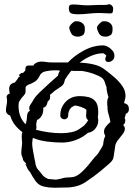

<svg xmlns="http://www.w3.org/2000/svg" viewBox="-20 -864 632 901"><path d="M281 16Q271 16 259.5 16.5Q248 17 235 17Q210 17 186 11.5Q162 6 148 -13Q129 -40 122 -55L117 -61Q110 -69 107 -77Q104 -85 99 -95Q101 -95 104.5 -93Q108 -91 106 -92L88 -113Q89 -118 84.5 -127.5Q80 -137 80 -145Q80 -157 81.5 -169Q83 -181 84 -194Q83 -202 82.5 -209.5Q82 -217 82 -225Q82 -237 85 -244Q66 -258 51 -276.5Q36 -295 28 -321Q20 -324 14 -330Q8 -336 8 -346Q8 -358 10.5 -369Q13 -380 13 -391Q13 -394 13 -397Q13 -400 12 -403Q12 -405 11.5 -406Q11 -407 11 -408Q11 -421 26 -425Q23 -437 23 -447Q23 -458 28.5 -465.5Q34 -473 50 -477L63 -494Q64 -497 68 -503H73L69 -513Q74 -516 77.5 -519Q81 -522 86 -522H89Q91 -526 94.5 -528.5Q98 -531 99 -534V-539Q99 -556 112.5 -556.5Q126 -557 136 -556Q141 -565 151.5 -570Q162 -575 172 -575Q188 -575 197 -573Q206 -571 225 -571H299Q329 -603 373.5 -627Q418 -651 464 -651Q480 -651 498.5 -636Q517 -621 517 -603Q517 -588 507.5 -580.5Q498 -573 489 -573Q474 -573 474 -587Q474 -592 477 -598L479 -603Q477 -605 472 -609.5Q467 -614 464 -614Q436 -614 407 -601.5Q378 -589 354 -570Q388 -569 420 -561.5Q452 -554 475 -535Q494 -521 516 -502Q538 -483 553.5 -461Q569 -439 569 -414Q569 -405 566.5 -397Q564 -389 562 -380L566 -379Q585 -374 585 -352Q585 -336 571 -330L570 -329V-328Q570 -326 569 -323Q568 -320 567 -317L565 -310Q568 -306 568 -298Q568 -294 566.5 -289Q565 -284 560 -279L558 -277L559 -276Q566 -269 566 -260Q566 -248 556 -235Q546 -222 535 -208.5Q524 -195 521 -181Q516 -151 514.5 -136.5Q513 -122 508.5 -114Q504 -106 492 -95.5Q480 -85 454 -63Q420 -35 381.5 -9.5Q343 16 288 16ZM100 -281Q102 -286 103 -290.5Q104 -295 105 -300Q106 -313 107.5 -325Q109 -337 121 -346Q117 -350 117 -356Q117 -365 124.5 -375.5Q132 -386 136 -394Q143 -408 165.5 -430Q188 -452 213 -474.5Q238 -497 252 -509Q255 -524 262 -532Q258 -533 254 -533.5Q250 -534 245 -534H235Q216 -534 195 -529.5Q174 -525 167 -510Q157 -489 143 -480.5Q129 -472 117 -468Q105 -464 100 -455Q100 -440 100 -434Q100 -428 97 -423Q94 -418 82 -405Q75 -396 71 -389Q67 -382 67 -369Q67 -340 75.5 -318.5Q84 -297 100 -281ZM243 -21Q257 -23 273 -27.5Q289 -32 312 -32Q336 -32 359.5 -53Q383 -74 403.5 -100.5Q424 -127 440 -143L443 -148Q448 -157 454 -166Q460 -175 464 -185Q465 -198 467.5 -208Q470 -218 474 -226Q468 -237 468 -246Q468 -257 475 -267Q482 -277 492 -286L498 -291Q497 -300 493.5 -313Q490 -326 487 -337Q486 -338 486 -340V-344Q486 -347 485 -350Q484 -353 484 -354Q484 -356 484.5 -356.5Q485 -357 485 -358Q484 -364 483.5 -370Q483 -376 483 -382Q483 -398 489 -408Q485 -420 482.5 -432Q480 -444 480 -452V-455Q475 -466 473 -475Q471 -484 464 -493Q457 -502 435 -511Q418 -519 398.5 -524Q379 -529 365 -531H326Q319 -531 317 -533Q315 -532 312 -529Q305 -521 303 -516L300 -514Q296 -508 292.5 -502Q289 -496 285 -491Q282 -478 279 -471.5Q276 -465 268 -459Q260 -453 240 -440Q234 -436 229 -431Q224 -426 218 -422L215 -420V-408Q215 -403 213.5 -398.5Q212 -394 204 -388L203 -384Q201 -375 197 -368Q193 -361 183 -359Q186 -320 156 -301Q154 -303 154 -304L152 -291Q150 -287 150 -281Q150 -278 150.5 -274.5Q151 -271 151 -267Q151 -264 150.5 -261Q150 -258 149 -255Q210 -239 267 -239H268Q293 -239 317 -244Q341 -249 360 -264Q363 -266 366.5 -269Q370 -272 374 -274Q380 -280 385 -286.5Q390 -293 394 -300Q388 -304 386 -309.5Q384 -315 384 -322Q384 -329 385 -336Q386 -343 385 -349Q378 -356 360.5 -362Q343 -368 332 -369Q331 -369 327 -367L320 -363Q319 -362 315 -360Q300 -345 300 -323Q300 -314 294.5 -309Q289 -304 282 -304Q275 -304 269 -309Q263 -314 263 -323Q263 -360 288.5 -386.5Q314 -413 355 -413Q377 -413 396.5 -408Q416 -403 428.5 -387.5Q441 -372 441 -338Q441 -332 440.5 -325.5Q440 -319 439 -314Q440 -310 440.5 -306Q441 -302 441 -298Q441 -277 427 -260Q413 -243 393 -241Q368 -219 336 -207Q304 -195 272 -195Q238 -195 202 -199.5Q166 -204 134 -217Q133 -210 132 -203Q131 -196 131 -189Q131 -179 135 -156Q139 -133 143 -113L145 -105Q147 -98 146 -95L147 -92Q149 -85 153 -75Q167 -59 177.5 -45Q188 -31 207 -24ZM476 -692Q453 -692 445 -706Q437 -720 435 -732Q434 -740 445 -751.5Q456 -763 463 -764Q482 -766 494.5 -757Q507 -748 508 -734Q510 -706 498.5 -699Q487 -692 476 -692ZM346 -692Q323 -692 315 -706Q307 -720 305 -732Q304 -740 315 -751.5Q326 -763 333 -764Q352 -766 364.5 -757Q377 -748 378 -734Q380 -706 368.5 -699Q357 -692 346 -692ZM345 -797Q323 -797 313 -802Q303 -807 303 -827Q303 -843 320 -843Q340 -843 356 -841Q372 -839 393 -839Q409 -839 421.5 -840Q434 -841 447 -841H474Q481 -841 485 -842.5Q489 -844 493 -844Q499 -844 505 -838Q511 -832 511 -823V-820Q511 -814 509 -807.5Q507 -801 498 -801Q484 -801 471 -802Q458 -803 446 -803Q421 -803 395.5 -800Q370 -797 345 -797Z"/></svg>

Font: Are You Serious
Style: Regular
Weight: 400
Designer: Robert E. Leuschke
Foundry: Robert E. Leuschke
Version: Version 1.100